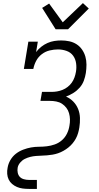

<svg xmlns="http://www.w3.org/2000/svg" viewBox="-20 -1004 640 1239"><path d="M166 215Q146 215 126.5 212.5Q107 210 89.5 202.5Q72 195 58 183Q44 171 36 154.5Q28 138 26.5 118Q25 98 29 79Q33 53 47 29Q61 5 82 -11.5Q103 -28 129 -38Q155 -48 180.5 -52.5Q206 -57 231 -57Q256 -57 282 -60Q308 -63 333.5 -72Q359 -81 379.5 -99Q400 -117 412 -141.5Q424 -166 428 -192Q432 -213 431.5 -233.5Q431 -254 425.5 -273.5Q420 -293 408 -308.5Q396 -324 380 -334.5Q364 -345 343.5 -349Q323 -353 302 -353H241L251 -411H312Q330 -411 348 -414Q366 -417 383.5 -424Q401 -431 416.5 -443Q432 -455 443 -470.5Q454 -486 460.5 -504Q467 -522 470 -540Q475 -568 471 -596Q467 -624 451.5 -645Q436 -666 409.5 -675.5Q383 -685 354 -685Q328 -685 300.5 -678.5Q273 -672 250 -654.5Q227 -637 213.5 -611.5Q200 -586 195 -559H134L163 -735H224L213 -668Q227 -687 246 -702Q265 -717 286.5 -726.5Q308 -736 330.5 -739.5Q353 -743 375 -743Q402 -743 427.5 -737.5Q453 -732 474 -718.5Q495 -705 509.5 -684Q524 -663 531 -638.5Q538 -614 538 -587Q538 -560 534 -533Q530 -508 521 -483.5Q512 -459 494.5 -439Q477 -419 454 -404.5Q431 -390 406 -381Q433 -369 453 -348.5Q473 -328 484 -301Q495 -274 496 -243Q497 -212 492 -181Q489 -163 484 -145.5Q479 -128 470 -111Q461 -94 448.5 -79Q436 -64 421 -52Q406 -40 389 -30.5Q372 -21 354.5 -15Q337 -9 319 -6Q301 -3 283 -1.5Q265 0 247.5 0.5Q230 1 211.5 2.5Q193 4 175 8.5Q157 13 140 21.5Q123 30 110 45.5Q97 61 94 78Q91 95 94.5 111Q98 127 108 137.5Q118 148 134 152.5Q150 157 166 157H218V215ZM339 -815 252 -953 297 -981 385 -860 515 -984 553 -949 419 -815Z"/></svg>

Font: Iosevka HT Light Extended
Style: Italic
Weight: 300
Width: 7
Italic angle: -9°
Monospace: yes
Designer: Belleve Invis
Foundry: Belleve Invis
Version: Version 32.3.0; ttfautohint (v1.8.4)